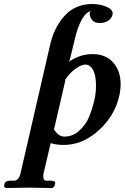

<svg xmlns="http://www.w3.org/2000/svg" viewBox="-85 -717 627 966"><path d="M244.1 -314 187 -66.9 184.1 -69.8Q208 -29.8 238.8 -29.8Q280.8 -29.8 313 -58.8Q345.2 -87.9 361.6 -125.5Q377.9 -163.1 389.2 -210.9Q397.9 -246.1 397.9 -287.1Q397.9 -336.9 383.5 -364.5Q369.1 -392.1 344.2 -392.1Q324.2 -392.1 294.2 -370.6Q264.2 -349.1 241.2 -313ZM292 -522.9 270 -431.2 263.2 -407.2Q319.3 -445.3 380.9 -444.8Q447.8 -444.8 484.9 -401.9Q522 -358.9 522 -293.9Q522 -265.1 515.1 -235.8Q491.2 -125 395 -46.9Q320.8 12.2 235.8 12.2Q196.8 12.2 169.9 2.9Q156.7 62 134.8 152.8Q132.8 162.6 132.8 168.9Q132.8 191.9 146 191.9H165Q192.9 191.9 192.9 203.1L191.9 205.1H192.9Q192.9 207 191.4 211.4Q189.9 215.8 189 219.2L179.2 229Q98.1 227.1 60.1 227.1L-57.1 229L-64.9 220.2L-62 207Q-59.1 191.9 -30.8 191.9H-13.2Q9.8 191.9 19 151.9L168 -495.1Q188 -581.1 241.5 -638.9Q294.9 -696.8 378.9 -696.8Q418 -696.8 450 -683.3Q481.9 -669.9 481.9 -648.9Q481.9 -646 481 -642.1Q476.1 -624 458.5 -612.5Q440.9 -601.1 418.9 -601.1Q392.1 -601.1 379.6 -615Q367.2 -628.9 366.2 -647.9Q366.2 -659.2 375 -661.1Q351.1 -659.2 329.1 -623Q307.1 -586.9 292 -522.9Z"/></svg>

Font: Linux Libertine
Style: Semibold Italic
Weight: 600
Italic angle: -11.5°
Designer: Philipp H. Poll
Foundry: Philipp H. Poll
Version: Version 5.1.2 ; ttfautohint (v0.9)